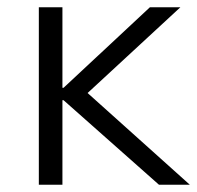

<svg xmlns="http://www.w3.org/2000/svg" viewBox="-20 -509 543 529"><path d="M87 0V-489H152V-267H155L393 -489H477L200 -233L201 -271L503 0H418L155 -233H152V0Z"/></svg>

Font: Nunito Sans 10pt Light
Style: Regular
Weight: 300
Designer: Vernon Adams
Foundry: Vernon Adams
Version: Version 3.101;gftools[0.9.27]